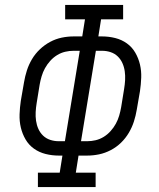

<svg xmlns="http://www.w3.org/2000/svg" viewBox="-20 -755 640 775"><path d="M133 0V-58H221L232 -127H217Q190 -127 164 -133.5Q138 -140 117 -155Q96 -170 83 -192.5Q70 -215 64 -240.5Q58 -266 59 -293.5Q60 -321 64 -348L77 -423Q81 -447 88.5 -470.5Q96 -494 109 -516Q122 -538 141 -556Q160 -574 182.5 -586Q205 -598 229 -603Q253 -608 277 -608H312L323 -677H243V-735H477V-677H388L377 -608H392Q419 -608 445 -601.5Q471 -595 492 -580Q513 -565 526 -542.5Q539 -520 545 -494.5Q551 -469 550 -441.5Q549 -414 545 -387L532 -312Q528 -288 520.5 -264.5Q513 -241 500 -219Q487 -197 468.5 -179Q450 -161 427 -149Q404 -137 380 -132Q356 -127 332 -127H297L286 -58H366V0ZM217 -185H242L302 -550H277Q260 -550 243 -546Q226 -542 210.5 -532.5Q195 -523 182.5 -509Q170 -495 161.5 -479.5Q153 -464 148 -447Q143 -430 140 -413L128 -339Q125 -321 124 -303Q123 -285 125.5 -267.5Q128 -250 135 -234.5Q142 -219 154 -207.5Q166 -196 182.5 -190.5Q199 -185 217 -185ZM332 -185Q349 -185 366 -189Q383 -193 398.5 -202.5Q414 -212 426.5 -226Q439 -240 447.5 -255.5Q456 -271 461 -288Q466 -305 469 -322L481 -396Q484 -414 485 -432Q486 -450 483.5 -467.5Q481 -485 474 -500.5Q467 -516 455 -527.5Q443 -539 426.5 -544.5Q410 -550 392 -550H367L307 -185Z"/></svg>

Font: Iosevka Curly Slab LtExObl
Style: Regular
Weight: 300
Width: 7
Italic angle: -9°
Monospace: yes
Designer: Belleve Invis
Foundry: Belleve Invis
Version: Version 11.1.0; ttfautohint (v1.8.3)